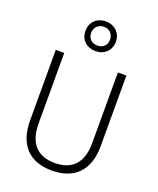

<svg xmlns="http://www.w3.org/2000/svg" viewBox="-177 -1096 997 1211"><g transform="rotate(20 321.0 -490.5)"><path d="M321 -792C379 -792 423 -831 423 -892C423 -951 378 -991 321 -991C262 -991 219 -952 219 -891C219 -830 263 -792 321 -792ZM321 -829C281 -829 257 -855 257 -891C257 -928 283 -955 321 -955C357 -955 384 -929 384 -891C384 -854 359 -829 321 -829ZM558 -240V-714H501V-238C501 -107 436 -41 322 -41C205 -41 141 -107 141 -242V-714H84V-242C84 -78 168 10 320 10C469 10 558 -75 558 -240Z"/></g></svg>

Font: Noto Sans Gujarati UI SemiCondensed Light
Style: Regular
Weight: 300
Width: 4
Designer: Jelle Bosma - Monotype Design Team, Universal Thirst
Foundry: Monotype Imaging Inc.
Version: Version 2.106